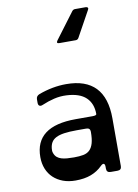

<svg xmlns="http://www.w3.org/2000/svg" viewBox="-106 -1058 819 1141"><g transform="rotate(-10 304.0 -488.0)"><path d="M270 -123Q303 -123 326.5 -127.5Q350 -132 365 -146.5Q380 -161 387.5 -187Q395 -213 395 -256Q395 -279 371 -279H314Q268 -279 237.5 -274.5Q207 -270 188 -260Q169 -250 160 -234.5Q151 -219 149 -198Q148 -190 148.5 -183.5Q149 -177 152 -169Q158 -153 169 -144Q180 -135 195 -130.5Q210 -126 229 -124.5Q248 -123 270 -123ZM299 -560Q535 -560 535 -312V-24Q535 0 511 0H470Q445 0 445 -24V-35Q445 -52 437.5 -54.5Q430 -57 418 -45Q389 -16 349.5 -1Q310 14 256 14Q214 14 180.5 1.5Q147 -11 123 -33.5Q99 -56 86 -88Q73 -120 73 -159Q73 -345 319 -345H421Q445 -345 445 -354Q445 -417 407 -453.5Q369 -490 290 -494Q251 -496 214 -487Q177 -478 142 -463Q129 -457 121 -461.5Q113 -466 113 -480V-501Q113 -521 133 -529Q217 -560 299 -560ZM303 -807Q281 -807 294 -825L411 -981Q418 -990 429 -990H494Q502 -990 505.5 -985Q509 -980 504 -972L419 -818Q413 -807 401 -807Z"/></g></svg>

Font: OpenDyslexic 3
Style: Regular
Weight: 400
Designer: Abelardo Gonzalez
Version: Version 1.000;PS 001.001;hotconv 1.0.56